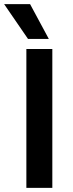

<svg xmlns="http://www.w3.org/2000/svg" viewBox="-50 -912 352 932"><path d="M187 -723H86L-30 -892H96ZM204 0H78V-674H204Z"/></svg>

Font: Hind Kochi SemiBold
Style: Regular
Weight: 600
Designer: Dhruvi Tolia
Foundry: Indian Type Foundry
Version: Version 0.702;PS 1.0;hotconv 1.0.81;makeotf.lib2.5.63406